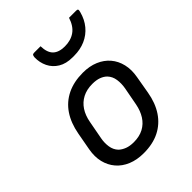

<svg xmlns="http://www.w3.org/2000/svg" viewBox="-231 -932 1063 1063"><g transform="rotate(-45 300.0 -400.5)"><path d="M340 -543Q392 -543 432 -526Q472 -509 498 -478.5Q524 -448 534 -406Q544 -364 535 -314L517 -210Q505 -140 472 -90.5Q439 -41 387 -15Q335 11 264 11Q211 11 170 -6Q129 -23 102.5 -54Q76 -85 66 -126.5Q56 -168 65 -218L84 -322Q97 -393 130 -442Q163 -491 216 -517Q269 -543 340 -543ZM333 -462Q289 -462 256.5 -445Q224 -428 203.5 -397Q183 -366 175 -322L155 -215Q149 -184 153.5 -153.5Q158 -123 178 -102Q193 -88 215 -79.5Q237 -71 268 -71Q312 -71 344 -88Q376 -105 396 -136.5Q416 -168 424 -210L444 -316Q450 -349 445.5 -380Q441 -411 421 -432Q407 -446 385.5 -454Q364 -462 333 -462ZM373 -716Q420 -716 452.5 -739Q485 -762 501 -812Q514 -812 529 -812Q544 -812 557 -812Q566 -812 568.5 -808Q571 -804 567 -790Q555 -744 527.5 -711Q500 -678 460.5 -660.5Q421 -643 372 -643H360Q310 -643 276.5 -663.5Q243 -684 226.5 -718Q210 -752 211 -792Q212 -804 215.5 -808Q219 -812 229 -812Q242 -812 253.5 -812Q265 -812 278 -812Q279 -762 302.5 -739Q326 -716 373 -716Z"/></g></svg>

Font: Rec Mono Linear
Style: Italic
Weight: 400
Italic angle: -10°
Monospace: yes
Version: Version 1.085; ttfautohint (v1.8.4.7-5d5b)